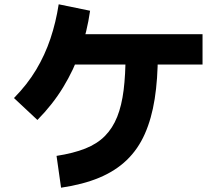

<svg xmlns="http://www.w3.org/2000/svg" viewBox="-20 -819 1040 893"><path d="M922 -660V-519H267V-660ZM264 54 243 -94Q321 -106 376.5 -128Q432 -150 468 -186.5Q504 -223 525 -275.5Q546 -328 555 -400Q564 -472 564 -565H714Q714 -451 699.5 -359Q685 -267 653.5 -196Q622 -125 569.5 -74.5Q517 -24 441.5 7.5Q366 39 264 54ZM154 -261 45 -363Q107 -426 148 -494.5Q189 -563 214.5 -639Q240 -715 253 -799L399 -769Q385 -671 354 -582.5Q323 -494 274 -413.5Q225 -333 154 -261Z"/></svg>

Font: Murecho Thin
Style: Bold
Weight: 700
Version: Version 1.010